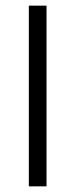

<svg xmlns="http://www.w3.org/2000/svg" viewBox="-20 -659 266 679"><path d="M144.5 0H82V-639H144.5Z"/></svg>

Font: Anek Odia Medium Light
Style: Regular
Weight: 300
Version: Version 1.003